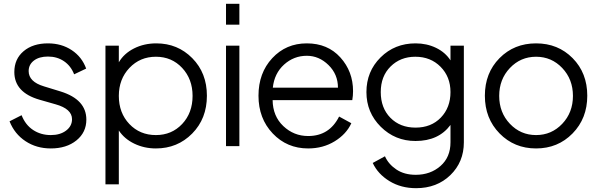

<svg xmlns="http://www.w3.org/2000/svg" viewBox="-20 -765 3134 1005"><path d="M246 12Q171 12 113.5 -26Q56 -64 30 -130L93 -162Q113 -111 153.5 -84.5Q194 -58 246 -58Q295 -58 326 -81.5Q357 -105 357 -141Q357 -195 271 -219L187 -243Q55 -281 55 -388Q55 -456 103.5 -497Q152 -538 231 -538Q302 -538 355.5 -502.5Q409 -467 431 -406L368 -376Q351 -420 315 -444.5Q279 -469 231 -469Q185 -469 157.5 -448Q130 -427 130 -393Q130 -337 210 -313L298 -286Q432 -244 432 -139Q432 -72 380 -30Q328 12 246 12Z M798 -538Q910 -538 986.5 -460.5Q1063 -383 1063 -264Q1063 -144 986 -66Q909 12 796 12Q735 12 683 -13Q631 -38 602 -82V200H532V-526H602V-439Q629 -485 681.5 -511.5Q734 -538 798 -538ZM796 -58Q879 -58 933.5 -116Q988 -174 988 -263Q988 -351 933.5 -409.5Q879 -468 796 -468Q713 -468 657.5 -409.5Q602 -351 602 -263Q602 -174 657 -116Q712 -58 796 -58Z M1163 -636V-745H1233V-636ZM1163 0V-526H1233V0Z M1828 -288Q1828 -264 1824 -241H1407Q1408 -157 1463 -105Q1518 -53 1593 -53Q1704 -53 1755 -155L1819 -120Q1793 -63 1732 -25.5Q1671 12 1593 12Q1482 12 1407.5 -66.5Q1333 -145 1333 -264Q1333 -383 1405 -460.5Q1477 -538 1586 -538Q1695 -538 1761.5 -464.5Q1828 -391 1828 -288ZM1408 -306H1749Q1749 -376 1699.5 -424.5Q1650 -473 1586 -473Q1518 -473 1467 -427Q1416 -381 1408 -306Z M2338 -526H2408V-20Q2408 83 2337.5 151.5Q2267 220 2158 220Q2079 220 2018.5 183Q1958 146 1931 88L1995 53Q2013 94 2054.5 122Q2096 150 2156 150Q2233 150 2285.5 104Q2338 58 2338 -20V-111Q2276 -27 2155 -27Q2048 -27 1973 -101.5Q1898 -176 1898 -283Q1898 -391 1972 -464.5Q2046 -538 2155 -538Q2214 -538 2262.5 -514.5Q2311 -491 2338 -449ZM2155 -97Q2237 -97 2287.5 -149.5Q2338 -202 2338 -283Q2338 -363 2286 -415.5Q2234 -468 2154 -468Q2076 -468 2024.5 -417Q1973 -366 1973 -283Q1973 -200 2023.5 -148.5Q2074 -97 2155 -97Z M2977 -66.5Q2900 12 2786 12Q2672 12 2595 -66.5Q2518 -145 2518 -264Q2518 -383 2594.5 -460.5Q2671 -538 2786 -538Q2901 -538 2977.5 -460.5Q3054 -383 3054 -264Q3054 -145 2977 -66.5ZM2649 -117Q2705 -58 2786 -58Q2867 -58 2923 -117Q2979 -176 2979 -263Q2979 -350 2923 -409Q2867 -468 2786 -468Q2705 -468 2649 -409Q2593 -350 2593 -263Q2593 -176 2649 -117Z"/></svg>

Font: Plus Jakarta Display Light
Style: Regular
Weight: 300
Designer: Gumpita Rahayu
Foundry: Tokotype Studio
Version: Version 1.000;hotconv 1.0.109;makeotfexe 2.5.65596